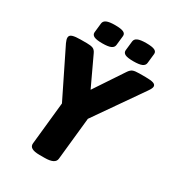

<svg xmlns="http://www.w3.org/2000/svg" viewBox="-206 -998 1025 1122"><g transform="rotate(30 306.5 -437.0)"><path d="M234 2Q164 2 168 -37L198 -324L42 -641Q33 -661 33 -673Q33 -690 52 -696Q71 -702 106 -702H149Q174 -702 188.5 -696.5Q203 -691 212 -671L303 -477L432 -671Q445 -691 459 -696.5Q473 -702 503 -702H545Q580 -702 596.5 -696.5Q613 -691 613 -677Q613 -665 596 -641L374 -322L344 -36Q341 2 269 2ZM436 -746Q396 -746 380 -754Q364 -762 365 -779L372 -843Q374 -860 392 -868Q410 -876 449 -876Q489 -876 505.5 -868Q522 -860 520 -843L513 -779Q511 -762 493 -754Q475 -746 436 -746ZM226 -746Q187 -746 170.5 -754Q154 -762 155 -779L162 -843Q164 -860 182 -868Q200 -876 239 -876Q279 -876 295.5 -868Q312 -860 310 -843L303 -779Q301 -762 283 -754Q265 -746 226 -746Z"/></g></svg>

Font: Asap ExtraBold
Style: Italic
Weight: 800
Italic angle: -6°
Designer: Pablo Cosgaya
Foundry: Omnibus-Type
Version: Version 3.001; ttfautohint (v1.8.4.7-5d5b)